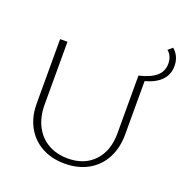

<svg xmlns="http://www.w3.org/2000/svg" viewBox="-146 -966 1062 1104"><g transform="rotate(20 385.0 -414.0)"><path d="M638 -597V-271Q638 -188 604.5 -125Q571 -62 509.5 -28Q448 6 367 6Q287 6 226.5 -27.5Q166 -61 132.5 -122Q99 -183 99 -264V-658H144V-274Q144 -199 173 -143Q202 -87 254 -57.5Q306 -28 374 -28Q475 -28 534.5 -91Q594 -154 594 -261V-615Q663 -631 697.5 -660.5Q732 -690 732 -737Q732 -785 700 -811L727 -834Q770 -797 770 -737Q770 -634 638 -597Z"/></g></svg>

Font: Ysabeau Light
Style: Regular
Weight: 300
Designer: Christian Thalmann (Catharsis Fonts)
Version: Version 0.003